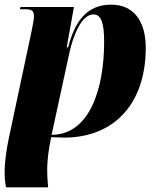

<svg xmlns="http://www.w3.org/2000/svg" viewBox="-42 -566 686 826"><path d="M-16 240H165C162 211 161 186 161 165C161 133 165 96 171 62L178 24C197 25 215 25 233 26C454 26 585 -125 585 -360C585 -480 529 -546 437 -546C333 -546 281 -477 251 -362H245L276 -536H46L44 -526H70C96 -526 105 -518 104 -493C103 -477 99 -457 93 -428L-5 33C-13 72 -22 128 -22 174C-22 194 -21 217 -16 240ZM180 14 257 -341C271 -404 306 -504 360 -504C393 -504 406 -468 406 -387C406 -179 341 14 180 14Z"/></svg>

Font: Noto Serif Display SemiCondensed Black
Style: Italic
Weight: 900
Width: 4
Italic angle: -12°
Designer: Monotype Design Team
Foundry: Monotype Imaging Inc.
Version: Version 2.009